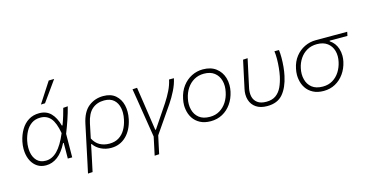

<svg xmlns="http://www.w3.org/2000/svg" viewBox="-94 -1246 3626 1893"><g transform="rotate(-15 1719.0 -299.0)"><path d="M232 9.5Q180 9.5 143.2 -14.8Q106.5 -39 85 -80Q63.5 -121 58.5 -173Q57 -188.5 57 -204.5Q57 -241 65 -279Q79 -344.5 109.8 -395.8Q140.5 -447 187.2 -476Q234 -505 296 -505Q369.5 -505 414.5 -459Q459.5 -413 481.5 -329.5H488.5Q507 -379 519 -419.5Q531 -460 540 -494.5L587 -498Q571 -434.5 548.5 -368.5Q526 -302.5 501 -239.5Q500 -119.5 499 0H454Q454.5 -41 454.8 -81.2Q455 -121.5 455 -160H448.5Q405.5 -74 350.5 -32.2Q295.5 9.5 232 9.5ZM241 -35.5Q305 -35.5 358.5 -89.5Q412 -143.5 460 -258Q440.5 -368 400.8 -414Q361 -460 296.5 -460Q243 -460 205.8 -434Q168.5 -408 145.8 -365.2Q123 -322.5 112.5 -273Q105 -237.5 105 -204Q105 -181 108.5 -158.5Q117.5 -104 150.2 -69.8Q183 -35.5 241 -35.5ZM336 -583Q370.5 -636.5 404.2 -688.5Q438 -740.5 471.5 -792L527 -793Q489.5 -740.5 452.5 -688.5Q415.5 -636.5 378 -584.5Z M608 194.5Q620 138.5 631.5 85.5Q643 32.5 655.5 -28L710 -285Q734.5 -402.5 799 -453.8Q863.5 -505 950 -505Q1027.5 -505 1073.8 -465Q1120 -425 1135.5 -360Q1143 -328 1143 -293.5Q1143 -258 1135 -219.5Q1112.5 -112.5 1049.2 -51.5Q986 9.5 895 9.5Q841 9.5 793.5 -13.5Q746 -36.5 718.5 -77H712L702 -27Q689.5 32.5 678.5 84.5Q667 136 655.5 192ZM889.5 -35.5Q946 -35.5 986.2 -60.5Q1026.5 -85.5 1051.5 -128.8Q1076.5 -172 1088 -226.5Q1096 -263 1096 -296Q1096 -320.5 1091.5 -343.5Q1081 -397 1045.5 -429Q1010 -461 947.5 -461Q874 -461 824.5 -418.2Q775 -375.5 754.5 -278.5L724 -132.5Q750.5 -81.5 792.8 -58.5Q835 -35.5 889.5 -35.5Z M1288.5 194.5Q1298 148.5 1308 103.5Q1317.5 58.5 1328 9Q1320 -41 1312 -90.5Q1304 -140 1296.5 -187.5L1282.5 -275Q1273.5 -330 1265 -385Q1256 -440 1247 -494.5L1294 -497Q1304.5 -426.5 1317.5 -342Q1330 -257.5 1341 -183L1360.5 -50.5H1367Q1406.5 -109 1444.5 -165.5Q1482.5 -222 1521 -279.5Q1556.5 -334 1582.5 -387Q1608.5 -440 1620 -494.5H1669.5Q1657 -435 1626.2 -373.8Q1595.5 -312.5 1560.5 -261Q1514 -194 1468 -126.5Q1421.5 -59 1374.5 9.5Q1363.5 59 1354.2 102Q1345 145 1335 192Z M1913 9.5Q1850 9.5 1805.2 -14Q1760.5 -37.5 1734.2 -77.5Q1708 -117.5 1700.5 -168.5Q1697 -189 1697 -210.5Q1697 -241.5 1704 -273.5Q1719 -347 1758 -398.8Q1797 -450.5 1851.2 -477.8Q1905.5 -505 1966 -505Q2047.5 -505 2099.5 -465.5Q2151.5 -426 2171 -361.5Q2181.5 -326 2181.5 -287Q2181.5 -255.5 2174.5 -222Q2159.5 -153.5 2123 -101.2Q2086.5 -49 2032.8 -19.8Q1979 9.5 1913 9.5ZM1915.5 -34.5Q1973 -34.5 2016.2 -60.8Q2059.5 -87 2087.8 -131Q2116 -175 2127 -229.5Q2134 -261 2134 -289.5Q2134 -319.5 2126.5 -346Q2112 -398.5 2071.5 -429.8Q2031 -461 1965.5 -461Q1909 -461 1864.8 -435.5Q1820.5 -410 1791.5 -366Q1762.5 -322 1751 -266.5Q1744.5 -236.5 1744.5 -208.5Q1744.5 -179 1751.5 -152.5Q1765 -99.5 1805.5 -67Q1846 -34.5 1915.5 -34.5Z M2488.5 9.5Q2419.5 9.5 2376 -20.2Q2332.5 -50 2317 -100.5Q2308.5 -127.5 2308.5 -158Q2308.5 -183.5 2314.5 -211.5Q2319 -232.5 2323 -250.5Q2326.5 -268 2330.5 -286Q2342.5 -343 2353.5 -392.5Q2364.5 -442 2375.5 -494.5L2422.5 -497Q2403 -408 2386.8 -332.2Q2370.5 -256.5 2359.5 -205Q2355 -183 2355 -162Q2355 -141 2359.5 -121.5Q2369 -82.5 2401.2 -58.2Q2433.5 -34 2491.5 -34Q2551.5 -34 2589.2 -61.8Q2627 -89.5 2648.8 -136.5Q2670.5 -183.5 2683 -242Q2690.5 -278 2695.2 -324Q2700 -370 2700.2 -415.2Q2700.5 -460.5 2695.5 -494.5H2742Q2746.5 -460 2746.5 -415Q2746.5 -369.5 2742 -322.2Q2737.5 -275 2728.5 -234Q2704.5 -120.5 2649 -55.5Q2593.5 9.5 2488.5 9.5Z M3065.5 9.5Q3002.5 9.5 2957.8 -14Q2913 -37.5 2886.8 -77.5Q2860.5 -117.5 2853 -168.5Q2849.5 -189 2849.5 -210.5Q2849.5 -241.5 2856.5 -273.5Q2870.5 -343 2909.2 -392.5Q2948 -442 3002 -468.2Q3056 -494.5 3116.5 -494.5H3438.5L3430 -454.5H3249L3247.5 -448Q3300 -414 3320.5 -352Q3332 -316.5 3332 -278Q3332 -249 3325.5 -219Q3310.5 -151.5 3274 -100Q3237.5 -48.5 3184.2 -19.5Q3131 9.5 3065.5 9.5ZM3068 -34.5Q3125.5 -34.5 3168.8 -60.8Q3212 -87 3240 -131Q3268 -175 3279.5 -229Q3286 -258.5 3286 -285.5Q3286 -315 3278.5 -341.5Q3264 -392.5 3223.2 -423.2Q3182.5 -454 3117 -454Q3060 -454 3016 -429Q2972 -404 2943.2 -361.2Q2914.5 -318.5 2903.5 -266Q2897 -236 2897 -208Q2897 -179 2904 -152.5Q2917 -99.5 2957.8 -67Q2998.5 -34.5 3068 -34.5Z"/></g></svg>

Font: Heraclito ExtraLight
Style: Italic
Weight: 200
Italic angle: -12°
Designer: Kostas Bartsokas (font) & Cristiano Sobral (main changes)
Foundry: Kostas Bartsokas (font) & Cristiano Sobral (main changes)
Version: Version 1.00;July 8, 2020;FontCreator 13.0.0.2655 64-bit